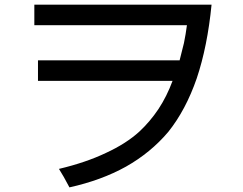

<svg xmlns="http://www.w3.org/2000/svg" viewBox="-20 -768 1040 822"><path d="M718.8 -421.9Q694.3 -355.5 658.2 -300.8Q622.1 -247.1 577.1 -205.1Q520.5 -153.3 433.6 -113.3Q347.7 -72.3 232.4 -44.9Q241.2 -30.3 252.9 -10.7Q263.7 9.8 277.3 34.2Q414.1 3.9 519.5 -54.7Q625 -114.3 700.2 -203.1Q775.4 -296.9 822.3 -432.6Q868.2 -569.3 885.7 -748Q632.8 -748 127 -748Q127 -726.6 127 -660.2Q290 -660.2 780.3 -660.2Q775.4 -622.1 767.6 -584Q758.8 -546.9 749 -509.8Q546.9 -509.8 142.6 -509.8Q142.6 -487.3 142.6 -421.9Q286.1 -421.9 718.8 -421.9Z"/></svg>

Font: Aptus Gothic JP
Style: Medium
Weight: 400
Designer: Fuminori Ogawa / Motoya
Version: Version 1